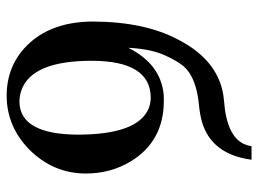

<svg xmlns="http://www.w3.org/2000/svg" viewBox="-116 -622 750 557"><g transform="rotate(90 258.5 -343.0)"><path d="M42 -237.8Q42.5 -389.2 95.2 -486.8Q158.2 -608.4 270 -618.2Q373.5 -625.5 397 -675.8Q401.9 -686.5 403.8 -698.2H442.9Q427.2 -580.6 330.6 -553.7Q310.1 -548.3 286.1 -545.9Q205.1 -538.6 172.4 -502Q156.7 -483.4 141.1 -449.2Q121.6 -408.2 118.2 -340.8Q165.5 -435.1 254.4 -443.4Q263.7 -443.8 272 -443.8Q389.2 -443.8 447.8 -347.7Q482.9 -289.1 482.9 -217.8Q482.9 -122.6 412.6 -52.7Q346.2 11.7 257.8 12.2Q163.6 12.2 102.5 -56.2Q42.5 -124 42 -237.8ZM262.2 -405.8Q156.2 -404.8 155.8 -234.9Q155.8 -60.1 242.2 -30.3Q258.3 -24.9 275.9 -24.9Q369.1 -27.3 370.1 -193.8Q370.1 -368.2 293.9 -399.9Q278.8 -405.8 262.2 -405.8Z"/></g></svg>

Font: Linux Libertine O
Style: Bold
Weight: 700
Designer: Philipp H. Poll
Foundry: Philipp H. Poll
Version: Version 5.0.0